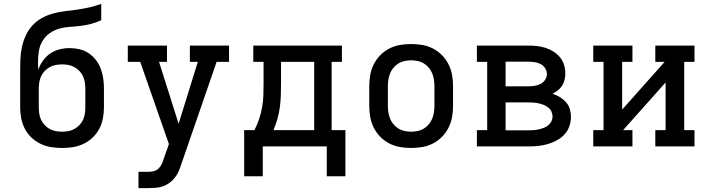

<svg xmlns="http://www.w3.org/2000/svg" viewBox="-20 -755 3640 990"><path d="M300 8Q271 8 243 3.5Q215 -1 189 -13.5Q163 -26 142 -46Q121 -66 108 -91Q95 -116 89.5 -144.5Q84 -173 84 -202V-383Q84 -415 85 -447Q86 -479 92.5 -510Q99 -541 112 -570Q125 -599 146 -622.5Q167 -646 195 -661.5Q223 -677 254 -685.5Q285 -694 316.5 -697.5Q348 -701 379 -705.5Q410 -710 441 -717Q472 -724 502 -735V-651Q477 -639 450 -632Q423 -625 395.5 -621.5Q368 -618 340.5 -616.5Q313 -615 286 -607.5Q259 -600 236 -583.5Q213 -567 199 -543.5Q185 -520 180.5 -492Q176 -464 176 -437Q176 -426 176 -416Q176 -406 177 -396Q186 -420 201.5 -442Q217 -464 239 -479Q261 -494 287 -500.5Q313 -507 339 -507Q365 -507 390.5 -501Q416 -495 437.5 -480.5Q459 -466 475 -445Q491 -424 500 -399.5Q509 -375 512.5 -349Q516 -323 516 -297V-202Q516 -173 510.5 -144.5Q505 -116 492 -91Q479 -66 458 -46Q437 -26 411 -13.5Q385 -1 357 3.5Q329 8 300 8ZM300 -76Q317 -76 333 -79Q349 -82 363.5 -90Q378 -98 389.5 -110Q401 -122 408 -137Q415 -152 417.5 -168.5Q420 -185 420 -202V-297Q420 -314 417.5 -330.5Q415 -347 408 -362Q401 -377 389.5 -389Q378 -401 363.5 -409Q349 -417 333 -420Q317 -423 300 -423Q284 -423 267.5 -420Q251 -417 236.5 -409Q222 -401 210.5 -389Q199 -377 192 -362Q185 -347 182.5 -330.5Q180 -314 180 -298V-202Q180 -185 182.5 -168.5Q185 -152 192 -137Q199 -122 210.5 -110Q222 -98 236.5 -90Q251 -82 267 -79Q283 -76 300 -76Z M694 215V131H744Q759 131 773 127.5Q787 124 797.5 114Q808 104 814 91Q820 78 824 64L851 -12L703 -436H639V-520H841V-436H800L901 -117L1000 -436H959V-520H1161V-436H1097L915 91Q909 110 901.5 127.5Q894 145 882 160.5Q870 176 854.5 187.5Q839 199 820.5 205.5Q802 212 783 213.5Q764 215 744 215Z M1239 154V-84H1292Q1306 -111 1316 -141Q1326 -171 1331.5 -201.5Q1337 -232 1338 -263Q1339 -294 1339 -325V-436H1286V-520H1743V-436H1690V-84H1761V154H1665V0H1335V154ZM1600 -84V-436H1429V-325Q1429 -294 1428 -263.5Q1427 -233 1423 -202.5Q1419 -172 1410.5 -142Q1402 -112 1390 -84Z M2100 8Q2071 8 2042 3Q2013 -2 1987 -15.5Q1961 -29 1940.5 -50Q1920 -71 1907 -97Q1894 -123 1889 -152Q1884 -181 1884 -210V-310Q1884 -339 1889 -368Q1894 -397 1907 -423Q1920 -449 1940.5 -470Q1961 -491 1987 -504.5Q2013 -518 2042 -523Q2071 -528 2100 -528Q2129 -528 2158 -523Q2187 -518 2213 -504.5Q2239 -491 2259.5 -470Q2280 -449 2293 -423Q2306 -397 2311 -368Q2316 -339 2316 -310V-210Q2316 -181 2311 -152Q2306 -123 2293 -97Q2280 -71 2259.5 -50Q2239 -29 2213 -15.5Q2187 -2 2158 3Q2129 8 2100 8ZM2100 -76Q2117 -76 2134 -79.5Q2151 -83 2165.5 -92Q2180 -101 2191 -114Q2202 -127 2208.5 -143Q2215 -159 2217.5 -176Q2220 -193 2220 -210V-310Q2220 -327 2217.5 -344Q2215 -361 2208.5 -377Q2202 -393 2191 -406Q2180 -419 2165.5 -428Q2151 -437 2134 -440.5Q2117 -444 2100 -444Q2083 -444 2066 -440.5Q2049 -437 2034.5 -428Q2020 -419 2009 -406Q1998 -393 1991.5 -377Q1985 -361 1982.5 -344Q1980 -327 1980 -310V-210Q1980 -193 1982.5 -176Q1985 -159 1991.5 -143Q1998 -127 2009 -114Q2020 -101 2034.5 -92Q2049 -83 2066 -79.5Q2083 -76 2100 -76Z M2439 0V-84H2492V-436H2439V-520H2705Q2727 -520 2749.5 -517.5Q2772 -515 2793.5 -508Q2815 -501 2834 -489Q2853 -477 2867.5 -459.5Q2882 -442 2888.5 -420Q2895 -398 2895 -376Q2895 -360 2891 -343.5Q2887 -327 2878.5 -313.5Q2870 -300 2857 -289.5Q2844 -279 2829 -272Q2849 -265 2866.5 -254.5Q2884 -244 2898 -228.5Q2912 -213 2918 -193Q2924 -173 2924 -153Q2924 -128 2915.5 -103.5Q2907 -79 2890 -61Q2873 -43 2850.5 -31Q2828 -19 2804 -12Q2780 -5 2755 -2.5Q2730 0 2705 0ZM2587 -310H2705Q2721 -310 2737 -312.5Q2753 -315 2767.5 -322.5Q2782 -330 2791 -344Q2800 -358 2800 -374Q2800 -390 2790.5 -404Q2781 -418 2767 -425Q2753 -432 2737 -434.5Q2721 -437 2705 -437H2587ZM2587 -83H2705Q2718 -83 2731.5 -84Q2745 -85 2758 -88Q2771 -91 2783.5 -95.5Q2796 -100 2806.5 -108.5Q2817 -117 2823 -129Q2829 -141 2829 -155Q2829 -168 2823 -180.5Q2817 -193 2806.5 -201Q2796 -209 2783.5 -214Q2771 -219 2758 -222Q2745 -225 2731.5 -226Q2718 -227 2705 -227H2587Z M3039 0V-84H3092V-436H3039V-520H3241V-436H3188V-190L3407 -436H3359V-520H3561V-436H3508V-84H3561V0H3359V-84H3412V-330L3193 -84H3241V0Z"/></svg>

Font: Iosevka HT Medium Extended
Style: Regular
Weight: 500
Width: 7
Monospace: yes
Designer: Belleve Invis
Foundry: Belleve Invis
Version: Version 32.3.0; ttfautohint (v1.8.4)